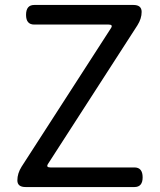

<svg xmlns="http://www.w3.org/2000/svg" viewBox="-20 -754 643 774"><path d="M83 0Q50 0 50 -27Q50 -55 67 -82L427 -640Q437 -655 418 -655H118Q85 -655 85 -694Q85 -734 118 -734H518Q551 -734 551 -706Q551 -679 534 -652L174 -94Q164 -79 183 -79H522Q555 -79 555 -39Q555 0 522 0Z"/></svg>

Font: Swei Gothic CJK TC Regular
Style: Regular
Weight: 400
Version: Version 2.129